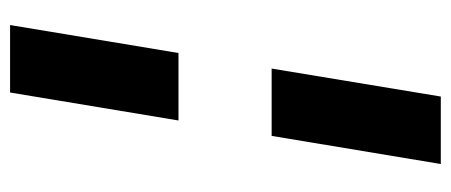

<svg xmlns="http://www.w3.org/2000/svg" viewBox="-280 -488 904 385"><g transform="rotate(-90 172.5 -295.0)"><path d="M259.2 -389.6H123.9L180 -727.3H315.3ZM171.9 136.4H36.6L93 -202.8H228Z"/></g></svg>

Font: Linik Sans
Style: Bold Italic
Weight: 700
Italic angle: 9°
Designer: Fonts by Rasmus Andersson / Changes by Cristiano Sobral with parts from Marc Monis
Foundry: rsms
Version: Version 3.020; ttfautohint (v1.6)